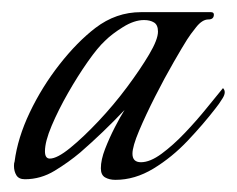

<svg xmlns="http://www.w3.org/2000/svg" viewBox="-20 -293 390 316"><path d="M170 3Q160 3 153 -1Q146 -5 146 -16Q146 -30 153 -48Q160 -66 169 -83.5Q178 -101 185 -112Q150 -75 112 -42Q93 -26 70 -12Q47 2 21 2Q11 2 7 -4.5Q3 -11 3 -20Q3 -25 4 -27Q9 -66 29 -108Q49 -150 78 -187Q107 -224 137 -247Q171 -273 212 -273H327Q332 -273 332 -269Q332 -261 323 -261Q313 -261 303 -248.5Q293 -236 288 -228Q281 -217 266 -191Q251 -165 235.5 -134.5Q220 -104 209 -78Q198 -52 198 -40Q198 -26 212 -26Q227 -26 246 -40Q265 -54 284.5 -74.5Q304 -95 320.5 -115.5Q337 -136 347 -148Q353 -142 346.5 -131.5Q340 -121 335 -115Q315 -89 289 -61.5Q263 -34 232.5 -15.5Q202 3 170 3ZM62 -32Q74 -32 95.5 -49.5Q117 -67 142 -93.5Q167 -120 189 -149.5Q211 -179 225.5 -203.5Q240 -228 240 -241Q240 -252 233.5 -256Q227 -260 217 -260Q201 -260 182.5 -248.5Q164 -237 153 -226Q141 -215 124.5 -191.5Q108 -168 92 -140Q76 -112 65 -86Q54 -60 54 -44Q54 -32 62 -32Z"/></svg>

Font: Italianno
Style: Regular
Weight: 400
Designer: Robert E. Leuschke
Foundry: Robert E. Leuschke
Version: Version 1.100; ttfautohint (v1.8.3)